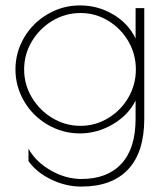

<svg xmlns="http://www.w3.org/2000/svg" viewBox="-20 -480 615 708"><path d="M85 114V68Q111 116 166.5 148Q222 180 280 180Q376 180 428 123.5Q480 67 480 -42V-109Q453 -55 395.5 -21.5Q338 12 275 12Q211 12 156 -20Q101 -52 69 -106.5Q37 -161 37 -224Q37 -287 69 -341.5Q101 -396 156 -428Q211 -460 275 -460Q341 -460 397 -427Q453 -394 480 -338V-450H512V-42Q512 81 452.5 144.5Q393 208 280 208Q223 208 169 182Q115 156 85 114ZM481 -224Q481 -280 453.5 -327.5Q426 -375 379 -403.5Q332 -432 277 -432Q221 -432 173.5 -403.5Q126 -375 97.5 -327.5Q69 -280 69 -224Q69 -168 97.5 -120.5Q126 -73 173.5 -44.5Q221 -16 277 -16Q332 -16 379 -44.5Q426 -73 453.5 -120.5Q481 -168 481 -224Z"/></svg>

Font: Poiret One
Style: Regular
Weight: 400
Designer: Denis Masharov (denis.masharov@gmail.com), Cyreal (Charset Expansion)
Foundry: Denis Masharov
Version: Version 1.101